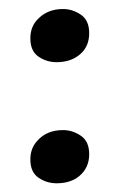

<svg xmlns="http://www.w3.org/2000/svg" viewBox="-20 -407 286 432"><path d="M180.7 -60.1Q180.7 -29.3 158.2 -10.7Q138.7 5.4 107.4 5.4Q85 5.4 66.7 -7.1Q48.3 -19.5 48.3 -48.3Q48.3 -73.7 64.5 -90.8Q85.4 -114.3 122.1 -114.3Q143.1 -114.3 161.9 -101.6Q180.7 -88.9 180.7 -60.1ZM180.7 -332.5Q180.7 -304.2 162.6 -287.1Q141.6 -267.1 107.4 -267.1Q85 -267.1 66.7 -279.5Q48.3 -292 48.3 -320.8Q48.3 -348.6 66.9 -365.7Q87.9 -386.7 122.1 -386.7Q143.1 -386.7 161.9 -374Q180.7 -361.3 180.7 -332.5Z"/></svg>

Font: Namdhinggo ExtraBold
Style: Regular
Weight: 800
Designer: Victor Gaultney
Foundry: SIL International
Version: Version 3.001